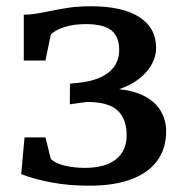

<svg xmlns="http://www.w3.org/2000/svg" viewBox="-20 -587 579 615"><path d="M125.5 -147 142.6 -78.6Q154.3 -64.9 184.8 -57.1Q215.3 -49.3 251 -49.3Q317.9 -49.3 351.8 -76.9Q385.7 -104.5 385.7 -153.3Q385.7 -206.5 356 -233.6Q326.2 -260.7 258.8 -260.3Q235.8 -257.8 203.6 -252.9L204.1 -318.8L240.2 -322.8Q299.8 -330.6 330.8 -357.4Q361.8 -384.3 361.8 -427.2Q361.8 -469.2 336.9 -489.5Q312 -509.8 254.4 -509.8Q214.4 -509.8 184.1 -499.5Q153.8 -489.3 142.6 -475.6L125.5 -393.1H56.2V-540Q75.2 -540 91.6 -542.5Q107.9 -544.9 138.7 -551.3Q178.7 -559.6 206.8 -563.2Q234.9 -566.9 271 -566.9Q372.1 -566.9 426 -532.5Q480 -498 480 -433.6Q480 -391.6 447.8 -355.5Q415.5 -319.3 361.3 -301.3Q408.2 -296.9 442.6 -279.1Q477.1 -261.2 494.6 -231.9Q512.2 -202.6 512.2 -166Q512.2 -111.8 484.1 -72.8Q456.1 -33.7 401.4 -13.2Q347.2 7.8 265.6 7.8Q200.2 7.8 144.5 -2.7Q88.9 -13.2 47.9 -29.3L58.6 -147Z"/></svg>

Font: Merriweather
Style: Regular
Weight: 400
Designer: Eben Sorkin
Foundry: Eben Sorkin
Version: Version 1.584; ttfautohint (v1.8.1)